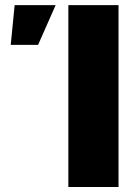

<svg xmlns="http://www.w3.org/2000/svg" viewBox="-20 -748 537 768"><path d="M454.1 -727.5V0H253.4V-727.5ZM22.9 -568.4 38.6 -727.5H202.6L132.3 -568.4Z"/></svg>

Font: Inter 24pt Black
Style: Regular
Weight: 900
Designer: Rasmus Andersson
Foundry: rsms
Version: Version 4.001;git-66647c0bb